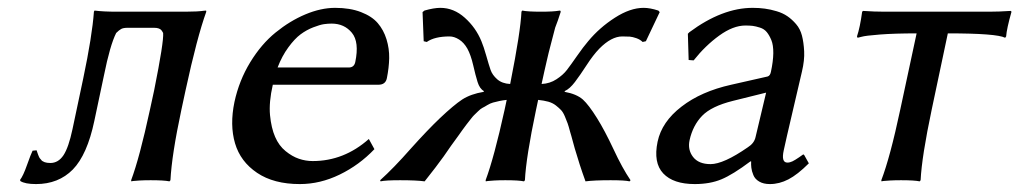

<svg xmlns="http://www.w3.org/2000/svg" viewBox="-20 -459 2596 489"><path d="M220.2 -150.9Q202.1 -64.9 165.5 -27.3Q128.9 9.8 71.8 9.8Q43.5 9.8 31.7 2L31.2 -1Q39.1 -11.2 48.8 -38.8Q58.6 -66.4 63 -75.2L73.2 -76.2L75.2 -70.3L77.1 -64.9Q77.6 -63.5 79.1 -60.1Q80.6 -56.6 82 -55.2L85 -51.8Q86.4 -49.3 88.9 -48.3L93.8 -45.9Q96.7 -44.9 100.3 -44.4Q104 -43.9 108.4 -43.9Q128.4 -43.9 141.6 -63.5Q154.8 -83.5 164.6 -129.9L191.9 -258.8Q214.8 -367.7 219.2 -429.2L220.7 -432.1Q243.2 -429.2 277.3 -429.2H452.1Q467.3 -429.2 480.5 -429.9Q493.7 -430.7 499 -431.6L504.9 -432.1L505.4 -429.2Q481.9 -364.3 452.6 -229L441.9 -179.2Q417.5 -64.9 414.1 0L411.6 2.9Q397.9 0 363.8 0Q348.1 0 335.7 0.7Q323.2 1.5 318.8 2L314.5 2.9L314 0Q335.4 -57.1 361.8 -179.2L372.6 -229Q397.5 -353 395.5 -375Q392.6 -380.4 390.6 -382.6Q388.7 -384.8 384.3 -386.5Q379.9 -388.2 372.6 -388.2H304.7Q294.4 -388.2 288.8 -385.3Q283.2 -382.3 275.9 -375Q260.3 -344.2 244.6 -266.1Z M687 -287.1H868.2Q881.8 -287.1 884.8 -300.8Q895.5 -352.1 876.2 -375.5Q856.9 -398.9 824.7 -398.9Q815.4 -398.9 805.2 -397.5Q794.9 -396 777.8 -389.4Q760.7 -382.8 745.6 -371.6Q730.5 -360.4 714.4 -338.4Q698.2 -316.4 687 -287.1ZM919.4 -105 933.6 -79.1Q895 -38.6 845.2 -14.4Q795.4 9.8 743.7 9.8Q677.2 9.8 634.8 -18.8Q592.3 -47.4 578.6 -94Q564.9 -140.6 577.1 -199.2Q588.9 -253.9 617.2 -300.3Q645.5 -346.7 681.9 -376.2Q718.3 -405.8 757.8 -422.4Q797.4 -439 833.5 -439Q871.6 -439 899.4 -428.2Q927.2 -417.5 942.1 -400.1Q957 -382.8 964.4 -358.9Q971.7 -335 971.2 -310.8Q970.7 -286.6 965.3 -259.8Q961.9 -243.2 943.8 -243.2H674.8Q664.6 -198.7 667.7 -165.8Q670.9 -132.8 680.7 -110.4Q690.4 -87.9 707.3 -74.2Q724.1 -60.5 741.2 -54.7Q758.3 -48.8 776.4 -48.8Q856 -48.8 919.4 -105Z M1147 -112.8 1128.9 -87.9 1109.9 -60.5 1088.9 -32.2 1061.5 2.9Q1041 0 999 0Q961.4 0 949.2 2.9L948.2 0Q982.9 -31.2 1025.9 -80.1Q1068.8 -127.9 1100.6 -158.2Q1135.7 -191.4 1157.2 -205.6Q1179.2 -219.7 1211.9 -225.1L1212.4 -227.1Q1201.7 -232.9 1196.3 -250.2Q1190.9 -267.6 1185.1 -293.2Q1179.2 -318.8 1170.4 -335Q1161.6 -350.6 1149.2 -358.4Q1136.7 -366.2 1125 -366.2Q1086.9 -366.2 1066.9 -352.1L1059.1 -354L1056.2 -428.2L1061 -432.1Q1085 -439 1101.6 -439Q1135.7 -439 1163.8 -413.8Q1191.9 -388.7 1206.1 -354Q1211.9 -340.3 1218.5 -316.9Q1225.1 -293.5 1229.5 -280.8Q1233.9 -268.1 1246.3 -257.1Q1258.8 -246.1 1279.3 -245.1L1280.3 -250Q1305.7 -377.9 1308.1 -429.2L1310.1 -432.1Q1323.2 -429.2 1358.4 -429.2Q1373.5 -429.2 1385.7 -429.9Q1397.9 -430.7 1402.3 -431.6L1406.7 -432.1L1408.2 -429.2L1400.9 -407.2L1394 -388.7Q1391.6 -380.4 1388.2 -366.5Q1384.8 -352.5 1383.1 -346.9Q1381.3 -341.3 1377.2 -324Q1373 -306.6 1372.1 -302.2L1366.2 -276.4L1360.4 -250L1359.4 -245.1Q1380.4 -246.1 1397.2 -257.1Q1414.1 -268.1 1423.8 -280.8Q1433.6 -293.5 1449.7 -316.7Q1465.8 -339.8 1478 -354Q1506.8 -388.7 1545.9 -413.8Q1585 -439 1619.1 -439Q1635.7 -439 1656.7 -432.1L1660.2 -428.2L1625 -354L1616.7 -352.1Q1610.4 -358.4 1600.6 -361.8Q1590.8 -365.2 1584 -365.7Q1577.1 -366.2 1564.9 -366.2Q1537.1 -366.2 1506.3 -335Q1490.7 -318.8 1474.1 -293.2Q1457.5 -267.6 1444.3 -250.2Q1431.2 -232.9 1418.5 -227.1L1418 -225.1Q1448.2 -219.7 1464.4 -205.6Q1479.5 -191.9 1500.5 -158.2Q1520 -127 1542.5 -79.1Q1564.9 -30.8 1585.9 0L1583.5 2.9Q1571.8 0 1535.2 0Q1492.7 0 1471.2 2.9Q1462.9 -20 1456.5 -39.8Q1450.2 -59.6 1443.8 -81.1L1435.1 -112.8L1432.1 -123Q1428.2 -137.7 1425.8 -144.5Q1423.3 -151.4 1418.7 -162.4Q1414.1 -173.3 1408.9 -178.7Q1403.8 -184.1 1395.8 -190.4Q1387.7 -196.8 1376.5 -200Q1365.2 -203.1 1350.6 -204.6L1345.2 -179.2Q1319.8 -58.6 1316.9 0L1314.5 2.9Q1301.3 0 1267.1 0Q1251.5 0 1239 0.7Q1226.6 1.5 1222.2 2L1217.3 2.9L1216.8 0Q1238.3 -57.6 1265.1 -179.2L1270.5 -204.6Q1260.7 -203.6 1251.7 -201.7Q1242.7 -199.7 1235.6 -197.8Q1228.5 -195.8 1220.9 -191.2Q1213.4 -186.5 1208.7 -184.3Q1204.1 -182.1 1197 -175Q1189.9 -168 1187 -165.3Q1184.1 -162.6 1177 -153.3Q1169.9 -144 1167.7 -141.4Q1165.5 -138.7 1157.2 -127.2Q1148.9 -115.7 1147 -112.8Z M1931.2 -223.1 1846.7 -202.1Q1792 -188.5 1768.3 -164.1Q1744.6 -139.6 1736.3 -102.1Q1731 -77.6 1745.1 -59.3Q1759.3 -41 1789.6 -41Q1822.8 -41 1884.8 -84Q1900.9 -94.2 1904.3 -109.9ZM1976.1 -76.2Q1969.2 -44.9 1985.4 -44.9Q1991.7 -44.9 1998.3 -48.1Q2004.9 -51.3 2015.1 -58.3Q2025.4 -65.4 2025.9 -65.9L2028.3 -64L2040 -43Q2011.2 -14.2 1988 -2.2Q1964.8 9.8 1940.9 9.8Q1924.3 9.8 1913.6 3.4Q1902.8 -2.9 1898.7 -13.2Q1894.5 -23.4 1893.6 -31.7Q1892.6 -40 1893.1 -47.9H1891.1Q1846.2 -14.2 1817.1 -2.2Q1788.1 9.8 1749.5 9.8Q1694.8 9.8 1669.2 -17.3Q1643.6 -44.4 1654.8 -98.1Q1665.5 -148.9 1715.8 -187.5Q1765.6 -226.1 1842.3 -243.2L1935.1 -264.2Q1941.4 -266.1 1943.4 -275.9Q1949.2 -302.7 1949.5 -323.5Q1949.7 -344.2 1944.6 -356.7Q1939.5 -369.1 1932.9 -377.2Q1926.3 -385.3 1915.5 -388.7Q1904.8 -392.1 1897 -393.1Q1889.2 -394 1878.4 -394Q1847.2 -394 1811.8 -368.4Q1776.4 -342.8 1746.6 -305.2L1733.9 -306.2L1731.9 -373L1735.8 -377Q1819.3 -439 1897 -439Q1913.6 -439 1928 -437Q1942.4 -435.1 1958 -430.4Q1973.6 -425.8 1985.4 -417.7Q1997.1 -409.7 2007.6 -397.5Q2018.1 -385.3 2022.5 -368.2Q2026.9 -351.1 2028.1 -328.4Q2029.3 -305.7 2022.5 -276.9Q2021.5 -272.9 2000.5 -182.6Q1980 -95.2 1976.1 -76.2Z M2314.5 -374Q2258.8 -374 2221.2 -371.1Q2183.6 -368.2 2173.8 -365.2L2164.1 -362.8L2162.6 -366.2Q2170.4 -389.2 2175.8 -429.2L2178.2 -431.2Q2207.5 -429.2 2232.9 -429.2H2499Q2523.9 -429.2 2554.2 -431.2L2556.2 -429.2Q2543.9 -385.7 2542.5 -366.2L2540 -362.8Q2518.6 -374 2394 -374L2353 -180.2Q2327.6 -60.1 2324.7 0L2322.3 2.9Q2309.1 0 2274.9 0Q2259.3 0 2246.8 0.7Q2234.4 1.5 2229.5 2L2225.1 2.9L2224.6 0Q2247.1 -58.6 2272.9 -180.2Z"/></svg>

Font: Linux Biolinum G
Style: Italic
Weight: 400
Italic angle: -12°
Designer: Philipp H. Poll
Foundry: Philipp H. Poll
Version: Version 0.5.1